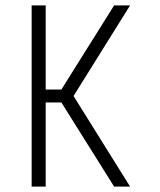

<svg xmlns="http://www.w3.org/2000/svg" viewBox="-20 -690 590 710"><path d="M402 0 207 -311H149V0H97V-670H149V-359H207L402 -670H461L252 -335L461 0Z"/></svg>

Font: Lode Dark
Style: Regular
Weight: 400
Monospace: yes
Designer: Belleve Invis
Foundry: Belleve Invis
Version: Version 29.2.0; ttfautohint (v1.8.3)